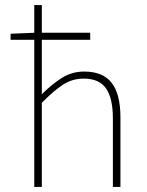

<svg xmlns="http://www.w3.org/2000/svg" viewBox="-20 -742 582 762"><path d="M116 0V-722H146V-476V-368Q185 -407 225 -432.5Q265 -458 314 -458Q388 -458 423 -413.5Q458 -369 458 -276V0H428V-272Q428 -352 401 -391Q374 -430 312 -430Q267 -430 230 -406Q193 -382 146 -334V0ZM22 -584V-608L116 -612H338V-584Z"/></svg>

Font: Source Sans 3
Style: Regular
Weight: 200
Designer: Paul D. Hunt
Foundry: Adobe
Version: Version 3.046;hotconv 1.0.118;makeotfexe 2.5.65603